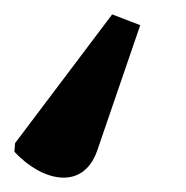

<svg xmlns="http://www.w3.org/2000/svg" viewBox="-83 -61 259 267"><path d="M73 -41 -62 138 -63 150C-25 191 32 205 52 149L112 -26Z"/></svg>

Font: Noto Serif Condensed SemiBold
Style: Italic
Weight: 600
Width: 3
Italic angle: -12°
Designer: Monotype Design Team
Foundry: Monotype Imaging Inc.
Version: Version 2.014